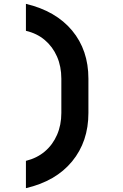

<svg xmlns="http://www.w3.org/2000/svg" viewBox="-20 -860 640 1000"><path d="M115 120V-22.2Q172.4 -36.4 213.4 -71.1Q254.5 -105.9 277 -157.5Q299.5 -209 299.5 -271.7V-450Q299.5 -513.7 277 -565.2Q254.5 -616.6 213.4 -651.4Q172.4 -686.2 115 -699.5V-840Q270.7 -802.9 355.6 -700.9Q440.5 -598.9 440.5 -450V-271.7Q440.5 -122.8 355.6 -19.5Q270.7 83.8 115 120Z"/></svg>

Font: JetBrains Mono
Style: Regular
Weight: 400
Monospace: yes
Designer: Philipp Nurullin, Konstantin Bulenkov
Foundry: JetBrains
Version: Version 2.305